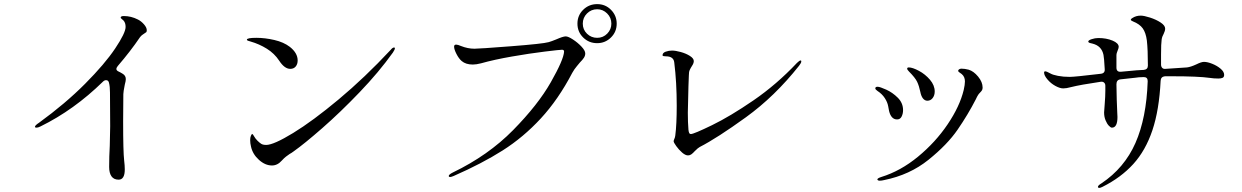

<svg xmlns="http://www.w3.org/2000/svg" viewBox="-20 -852 6040 934"><path d="M694 -705Q694 -698 691.5 -695.5Q689 -693 682 -689Q681 -688 674 -683.5Q667 -679 661 -671Q615 -603 553 -531Q546 -522 546 -517Q546 -509 557 -504Q561 -502 566 -499.5Q571 -497 577 -493Q592 -484 592 -467Q592 -458 587 -440Q580 -405 580 -394L579 -262Q579 -114 584 -71Q587 -47 587 -28Q587 22 557 22Q534 22 522.5 6Q511 -10 511 -40Q511 -92 514 -143Q516 -207 516 -238L515 -402Q515 -431 510 -450Q507 -462 496 -462Q488 -462 481 -455Q340 -317 177 -237Q165 -231 158 -231Q150 -231 150 -235Q150 -242 170 -255Q298 -348 394 -444.5Q490 -541 540.5 -616.5Q591 -692 591 -721Q591 -741 581 -752Q577 -756 572 -760Q567 -764 567 -766Q567 -774 582 -774Q618 -774 651 -757Q667 -749 680.5 -733.5Q694 -718 694 -705Z M1338 -557Q1315 -592 1278 -615Q1241 -638 1199 -650Q1191 -652 1186 -654Q1181 -656 1181 -659Q1181 -668 1227 -668Q1269 -668 1314.5 -657.5Q1360 -647 1390 -624Q1428 -594 1428 -558Q1428 -540 1418.5 -528.5Q1409 -517 1392 -517Q1364 -517 1338 -557ZM1197 -170Q1197 -183 1200.5 -191.5Q1204 -200 1207 -200Q1210 -200 1216 -189Q1222 -178 1232 -168Q1242 -158 1250.5 -152.5Q1259 -147 1275 -147Q1311 -147 1406 -205Q1501 -263 1627.5 -368.5Q1754 -474 1881 -610Q1890 -621 1897 -621Q1901 -621 1901 -617Q1901 -611 1891 -596Q1823 -501 1729 -403Q1635 -305 1547.5 -228.5Q1460 -152 1409 -116Q1397 -107 1389 -103Q1380 -97 1371 -90Q1362 -83 1351 -71Q1330 -47 1303 -47Q1270 -47 1239.5 -74.5Q1209 -102 1201 -139Q1197 -155 1197 -170Z M2789 -737Q2789 -777 2817 -804.5Q2845 -832 2885 -832Q2925 -832 2952.5 -804Q2980 -776 2980 -737Q2980 -697 2952 -669.5Q2924 -642 2885 -642Q2845 -642 2817 -669.5Q2789 -697 2789 -737ZM2954 -737Q2954 -766 2933.5 -786.5Q2913 -807 2885 -807Q2856 -807 2835.5 -786.5Q2815 -766 2815 -737Q2815 -708 2835.5 -688Q2856 -668 2885 -668Q2914 -668 2934 -688.5Q2954 -709 2954 -737ZM2163 4Q2163 -3 2183 -13Q2355 -96 2476 -219Q2597 -342 2659.5 -452Q2722 -562 2724 -601Q2724 -610 2714 -610Q2703 -610 2629.5 -601Q2556 -592 2470 -577Q2384 -562 2320 -544Q2297 -538 2280 -538Q2246 -538 2226 -555Q2212 -567 2200.5 -589.5Q2189 -612 2189 -625Q2189 -635 2199 -635Q2207 -635 2223 -628Q2256 -615 2288 -615Q2311 -615 2466 -627Q2621 -639 2649 -647Q2663 -651 2685 -660Q2719 -675 2732 -675Q2744 -675 2767 -660Q2790 -645 2808.5 -625.5Q2827 -606 2827 -592Q2827 -581 2820.5 -571Q2814 -561 2801 -548Q2799 -545 2786.5 -530.5Q2774 -516 2764 -498Q2696 -368 2611 -276Q2526 -184 2425 -120Q2324 -56 2187 4Q2175 9 2170 9Q2163 9 2163 4Z M3257 -165Q3257 -169 3260.5 -176.5Q3264 -184 3265 -193Q3272 -247 3272 -338Q3272 -452 3260 -548Q3257 -578 3219 -578Q3213 -578 3208 -579Q3203 -580 3203 -583Q3203 -595 3218 -600.5Q3233 -606 3249 -606Q3266 -606 3291.5 -599Q3317 -592 3336 -580Q3355 -568 3355 -555Q3355 -544 3346 -531Q3339 -520 3335 -511Q3331 -502 3331 -485L3329 -432Q3326 -321 3326 -304Q3326 -256 3329 -221Q3330 -211 3332.5 -205.5Q3335 -200 3341 -200Q3355 -200 3443.5 -243Q3532 -286 3645 -363.5Q3758 -441 3857 -546Q3869 -558 3875 -558Q3878 -558 3878 -553Q3878 -546 3867 -532Q3749 -383 3608.5 -281.5Q3468 -180 3384 -137Q3376 -133 3360 -117Q3351 -107 3343.5 -101.5Q3336 -96 3327 -96Q3314 -96 3298 -110Q3282 -124 3269.5 -141.5Q3257 -159 3257 -165Z M4457 -405Q4451 -434 4441.5 -454Q4432 -474 4402 -504Q4393 -513 4393 -518Q4393 -524 4401 -524Q4419 -524 4450 -507.5Q4481 -491 4504 -464Q4527 -437 4527 -407Q4527 -388 4517 -375Q4507 -362 4491 -362Q4479 -362 4470 -373Q4461 -384 4457 -405ZM4248 21Q4248 15 4267 9Q4361 -20 4446 -90Q4531 -160 4590 -247.5Q4649 -335 4668 -414Q4674 -440 4674 -456Q4674 -479 4658 -492Q4654 -495 4647.5 -499.5Q4641 -504 4641 -507Q4641 -512 4646 -515Q4651 -518 4657 -518Q4673 -518 4692 -513Q4716 -506 4738 -479.5Q4760 -453 4760 -426Q4760 -418 4757 -413Q4754 -408 4747.5 -401.5Q4741 -395 4738 -390Q4735 -386 4732.5 -380.5Q4730 -375 4727 -369Q4689 -295 4638.5 -221.5Q4588 -148 4496.5 -74.5Q4405 -1 4281 24Q4269 27 4259 27Q4254 27 4251 25Q4248 23 4248 21ZM4305 -312Q4304 -317 4300.5 -336Q4297 -355 4284 -375Q4271 -395 4248 -410Q4238 -417 4238 -422Q4238 -430 4249 -430Q4260 -430 4291 -416Q4322 -402 4347.5 -376.5Q4373 -351 4373 -316Q4373 -299 4366 -285Q4359 -271 4344 -271Q4315 -271 4305 -312Z M5935 -488Q5935 -477 5927.5 -473.5Q5920 -470 5907 -470Q5884 -470 5866 -473Q5810 -481 5680 -481H5647Q5627 -479 5626 -459Q5619 -317 5586 -218.5Q5553 -120 5493 -54Q5433 12 5343 57Q5333 62 5328 62Q5321 62 5321 57Q5321 50 5338 40Q5450 -35 5503.5 -156.5Q5557 -278 5563 -456V-458Q5563 -477 5544 -477Q5530 -477 5520 -476Q5510 -475 5504 -474Q5481 -472 5431 -466Q5411 -464 5411 -442Q5412 -362 5415 -304Q5416 -295 5416 -283Q5416 -231 5389 -231Q5383 -231 5374 -240.5Q5365 -250 5358 -267Q5351 -284 5351 -305Q5351 -310 5354 -346.5Q5357 -383 5357 -411V-435Q5357 -445 5350.5 -450.5Q5344 -456 5333 -454Q5237 -440 5189 -428Q5168 -422 5152 -422Q5136 -422 5114 -434Q5092 -446 5075.5 -465.5Q5059 -485 5059 -499Q5059 -505 5065 -505Q5071 -505 5091 -494Q5101 -488 5126.5 -483Q5152 -478 5184 -478Q5208 -478 5334 -493Q5356 -495 5354 -516Q5351 -572 5348 -585Q5339 -629 5294 -640Q5293 -640 5283.5 -642.5Q5274 -645 5274 -650Q5274 -656 5290.5 -661.5Q5307 -667 5323 -667Q5362 -667 5392 -654.5Q5422 -642 5422 -624Q5422 -618 5416.5 -605Q5411 -592 5411 -585V-523Q5411 -501 5433 -503L5509 -510L5544 -512Q5564 -514 5564 -533Q5564 -611 5559 -655Q5554 -693 5539 -714Q5524 -735 5491 -748Q5481 -752 5481 -756Q5481 -760 5488 -764Q5506 -776 5529 -776Q5545 -776 5574.5 -766.5Q5604 -757 5626 -742.5Q5648 -728 5648 -713Q5648 -702 5641 -688Q5633 -674 5631 -660Q5628 -640 5628 -587V-538Q5628 -528 5633.5 -522Q5639 -516 5649 -517L5754 -524Q5772 -526 5800 -539Q5824 -551 5837 -551Q5854 -551 5877.5 -541.5Q5901 -532 5918 -517.5Q5935 -503 5935 -488Z"/></svg>

Font: Shippori Mincho B1
Style: Regular
Weight: 400
Designer: FONTDASU
Foundry: FONTDASU / Google Inc. / but / Adobe
Version: Version 3.110; ttfautohint (v1.8.3)